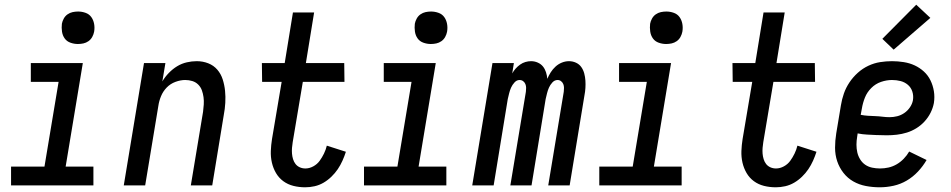

<svg xmlns="http://www.w3.org/2000/svg" viewBox="-20 -788 4040 816"><path d="M27 0V-80H169L229 -440H111V-520H332L259 -80H377V0ZM311 -601Q295 -601 279.5 -606.5Q264 -612 255 -624.5Q246 -637 243.5 -653.5Q241 -670 243 -687Q245 -698 251 -709Q257 -720 267 -727Q277 -734 288.5 -736.5Q300 -739 312 -739Q328 -739 343.5 -733.5Q359 -728 368 -715.5Q377 -703 380 -686.5Q383 -670 380 -653Q378 -642 372 -631Q366 -620 356 -613Q346 -606 334.5 -603.5Q323 -601 311 -601Z M506 0 592 -520H683L670 -442Q681 -461 697.5 -478Q714 -495 733 -506.5Q752 -518 773.5 -523Q795 -528 816 -528Q842 -528 865 -519Q888 -510 903.5 -492Q919 -474 926.5 -450.5Q934 -427 936.5 -402Q939 -377 937.5 -351Q936 -325 931 -299L882 0H791L843 -313Q845 -328 846 -344Q847 -360 845 -375Q843 -390 838 -404Q833 -418 822.5 -428.5Q812 -439 797.5 -443.5Q783 -448 767 -448Q747 -448 725.5 -440Q704 -432 688.5 -416Q673 -400 664.5 -379.5Q656 -359 653 -338L597 0Z M1277 8Q1251 8 1227 2Q1203 -4 1184 -18Q1165 -32 1153 -52.5Q1141 -73 1135.5 -97Q1130 -121 1131 -146.5Q1132 -172 1136 -197L1177 -440H1094L1093 -520H1190L1225 -735H1315L1280 -520H1443L1444 -440H1267L1224 -184Q1222 -172 1221 -159.5Q1220 -147 1221 -135Q1222 -123 1225.5 -111.5Q1229 -100 1236 -91Q1243 -82 1254 -77Q1265 -72 1278 -72Q1295 -72 1311.5 -81Q1328 -90 1338.5 -104.5Q1349 -119 1357 -135.5Q1365 -152 1369 -169L1450 -143Q1444 -124 1435.5 -105Q1427 -86 1415.5 -69Q1404 -52 1388.5 -37Q1373 -22 1355 -11.5Q1337 -1 1317 3.5Q1297 8 1277 8Z M1527 0V-80H1669L1729 -440H1611V-520H1832L1759 -80H1877V0ZM1811 -601Q1795 -601 1779.5 -606.5Q1764 -612 1755 -624.5Q1746 -637 1743.5 -653.5Q1741 -670 1743 -687Q1745 -698 1751 -709Q1757 -720 1767 -727Q1777 -734 1788.5 -736.5Q1800 -739 1812 -739Q1828 -739 1843.5 -733.5Q1859 -728 1868 -715.5Q1877 -703 1880 -686.5Q1883 -670 1880 -653Q1878 -642 1872 -631Q1866 -620 1856 -613Q1846 -606 1834.5 -603.5Q1823 -601 1811 -601Z M1987 0 2073 -520H2164L2157 -476Q2163 -487 2171.5 -496.5Q2180 -506 2190.5 -513.5Q2201 -521 2213 -524.5Q2225 -528 2237 -528Q2252 -528 2265.5 -522Q2279 -516 2287.5 -505.5Q2296 -495 2300.5 -481Q2305 -467 2306 -453Q2312 -467 2320.5 -480.5Q2329 -494 2341 -505Q2353 -516 2368 -522Q2383 -528 2398 -528Q2414 -528 2428 -521.5Q2442 -515 2450.5 -503Q2459 -491 2463 -476Q2467 -461 2468 -445.5Q2469 -430 2468 -414Q2467 -398 2464 -383L2401 0H2310L2376 -398Q2377 -406 2377 -414.5Q2377 -423 2374 -430.5Q2371 -438 2364.5 -443Q2358 -448 2350 -448Q2337 -448 2327.5 -437.5Q2318 -427 2313 -415.5Q2308 -404 2305 -392Q2302 -380 2299 -367L2239 0H2149L2215 -398Q2216 -406 2216 -414.5Q2216 -423 2213 -430.5Q2210 -438 2203.5 -443Q2197 -448 2188 -448Q2176 -448 2166.5 -437.5Q2157 -427 2152 -415.5Q2147 -404 2144 -392Q2141 -380 2138 -367L2078 0Z M2527 0V-80H2669L2729 -440H2611V-520H2832L2759 -80H2877V0ZM2811 -601Q2795 -601 2779.5 -606.5Q2764 -612 2755 -624.5Q2746 -637 2743.5 -653.5Q2741 -670 2743 -687Q2745 -698 2751 -709Q2757 -720 2767 -727Q2777 -734 2788.5 -736.5Q2800 -739 2812 -739Q2828 -739 2843.5 -733.5Q2859 -728 2868 -715.5Q2877 -703 2880 -686.5Q2883 -670 2880 -653Q2878 -642 2872 -631Q2866 -620 2856 -613Q2846 -606 2834.5 -603.5Q2823 -601 2811 -601Z M3277 8Q3251 8 3227 2Q3203 -4 3184 -18Q3165 -32 3153 -52.5Q3141 -73 3135.5 -97Q3130 -121 3131 -146.5Q3132 -172 3136 -197L3177 -440H3094L3093 -520H3190L3225 -735H3315L3280 -520H3443L3444 -440H3267L3224 -184Q3222 -172 3221 -159.5Q3220 -147 3221 -135Q3222 -123 3225.5 -111.5Q3229 -100 3236 -91Q3243 -82 3254 -77Q3265 -72 3278 -72Q3295 -72 3311.5 -81Q3328 -90 3338.5 -104.5Q3349 -119 3357 -135.5Q3365 -152 3369 -169L3450 -143Q3444 -124 3435.5 -105Q3427 -86 3415.5 -69Q3404 -52 3388.5 -37Q3373 -22 3355 -11.5Q3337 -1 3317 3.5Q3297 8 3277 8Z M3719 8Q3689 8 3660 2.5Q3631 -3 3606.5 -17Q3582 -31 3564.5 -53.5Q3547 -76 3538 -103Q3529 -130 3529 -160Q3529 -190 3534 -221L3554 -341Q3558 -366 3566.5 -390.5Q3575 -415 3590 -437.5Q3605 -460 3625.5 -478.5Q3646 -497 3670.5 -508.5Q3695 -520 3720.5 -524Q3746 -528 3771 -528Q3796 -528 3821 -524Q3846 -520 3867.5 -510Q3889 -500 3906.5 -484Q3924 -468 3934.5 -446.5Q3945 -425 3949 -400.5Q3953 -376 3949 -350Q3945 -329 3935 -309Q3925 -289 3909.5 -272Q3894 -255 3874.5 -243Q3855 -231 3834 -224.5Q3813 -218 3791.5 -215.5Q3770 -213 3749 -213Q3738 -213 3728 -213.5Q3718 -214 3707 -214H3705Q3685 -215 3665 -216Q3645 -217 3625 -221L3623 -207Q3620 -190 3620 -173Q3620 -156 3623.5 -140.5Q3627 -125 3635.5 -111Q3644 -97 3657 -88Q3670 -79 3686.5 -75.5Q3703 -72 3720 -72Q3738 -72 3756 -76Q3774 -80 3790.5 -89.5Q3807 -99 3821 -113.5Q3835 -128 3844 -144L3918 -108Q3903 -82 3881.5 -59Q3860 -36 3833.5 -20.5Q3807 -5 3777.5 1.5Q3748 8 3719 8ZM3761 -290Q3777 -290 3793 -294Q3809 -298 3823 -307.5Q3837 -317 3847 -331.5Q3857 -346 3860 -362Q3863 -381 3857.5 -398.5Q3852 -416 3838.5 -427.5Q3825 -439 3807.5 -443.5Q3790 -448 3771 -448Q3748 -448 3724.5 -440Q3701 -432 3683 -414Q3665 -396 3656 -373.5Q3647 -351 3643 -327L3638 -300Q3653 -297 3668.5 -296Q3684 -295 3699.5 -294.5Q3715 -294 3730.5 -292Q3746 -290 3761 -290ZM3778 -577 3730 -623 3874 -768 3934 -712Z"/></svg>

Font: Iosevka SS18 Medium
Style: Italic
Weight: 500
Italic angle: -9°
Monospace: yes
Designer: Belleve Invis
Foundry: Belleve Invis
Version: Version 25.1.1; ttfautohint (v1.8.4)